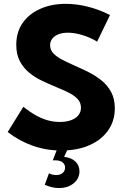

<svg xmlns="http://www.w3.org/2000/svg" viewBox="-20 -767 646 997"><path d="M20 -81.5 101.1 -212.4Q135.7 -185.1 167 -167.7Q198.2 -150.4 228.5 -142.1Q258.8 -133.8 290 -133.8Q324.2 -133.8 348.9 -142.8Q373.5 -151.9 387 -168.5Q400.4 -185.1 400.4 -208Q400.4 -234.9 382.3 -253.7Q364.3 -272.5 334.7 -286.9Q305.2 -301.3 270.5 -315.4Q235.4 -330.1 199 -347.2Q162.6 -364.3 132.3 -388.9Q102.1 -413.6 83.3 -448.7Q64.5 -483.9 64.5 -534.2Q64.5 -600.6 97.9 -648.2Q131.3 -695.8 189.7 -721.4Q248 -747.1 321.8 -747.1Q375.5 -747.1 433.8 -732.9Q492.2 -718.8 551.3 -689L484.4 -550.8Q449.2 -572.3 408.4 -584.7Q367.7 -597.2 332.5 -597.2Q304.7 -597.2 283.9 -589.1Q263.2 -581.1 251.7 -566.4Q240.2 -551.8 240.2 -532.2Q240.2 -507.3 258.1 -489Q275.9 -470.7 304.7 -456.1Q333.5 -441.4 367.2 -426.3Q402.8 -411.1 439.7 -392.6Q476.6 -374 507.6 -348.9Q538.6 -323.7 557.4 -288.6Q576.2 -253.4 576.2 -204.1Q576.2 -139.2 541.3 -89.6Q506.3 -40 443.6 -12.7Q380.9 14.6 297.9 14.6Q221.2 14.6 150.6 -10Q80.1 -34.7 20 -81.5ZM212.4 192.4 234.4 132.8Q252.4 142.1 272 142.1Q292.5 142.1 305.2 131.3Q317.9 120.6 317.9 103Q317.9 86.4 304.7 75.9Q291.5 65.4 265.1 65.4Q262.7 65.4 259.8 65.4Q256.8 65.4 253.9 65.9L280.8 -3.4H336.4L313 47.4Q349.6 51.3 371.1 71.3Q392.6 91.3 392.6 122.6Q392.6 160.2 362.5 184.8Q332.5 209.5 286.1 209.5Q250 209.5 212.4 192.4Z"/></svg>

Font: Kumbh Sans ExtraBold
Style: Regular
Weight: 800
Version: Version 1.005